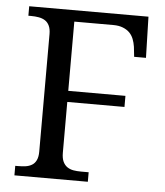

<svg xmlns="http://www.w3.org/2000/svg" viewBox="-50 -722 658 766"><g transform="rotate(5 279.0 -338.5)"><path d="M220.7 -631.8V-354.5H449.7V-310.1H220.7V-106.9Q220.7 -84.5 227.1 -71Q233.4 -57.6 244.1 -50.3Q254.9 -43 268.8 -40.5Q282.7 -38.1 299.3 -38.1H330.1V0H36.1V-38.1H47.4Q63 -38.1 77.1 -40Q91.3 -42 102.5 -48.6Q113.8 -55.2 120.1 -68.4Q126.5 -81.5 126.5 -103V-573.7Q126.5 -594.2 120.1 -607.4Q113.8 -620.6 102.8 -627.4Q91.8 -634.3 77.4 -636.7Q63 -639.2 47.4 -639.2H36.1V-677.2H513.7L518.1 -512.7H470.7L466.3 -552.7Q463.9 -568.8 458.3 -583.3Q452.6 -597.7 442.4 -608.2Q432.1 -618.7 415.8 -625.2Q399.4 -631.8 377.4 -631.8Z"/></g></svg>

Font: MUA Office
Style: Regular
Weight: 400
Designer: Khon Soe Zaw Thu
Foundry: Myanmar Unicode
Version: Version 2.10 June 24, 2017